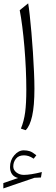

<svg xmlns="http://www.w3.org/2000/svg" viewBox="-63 -752 328 1122"><path d="M14.6 220.7Q14.6 241.7 33.2 255.9Q51.8 270 76.2 270Q114.3 270 181.6 253.4L176.3 285.2L138.2 287.1L-43.5 349.1V317.9L42.5 288.1Q18.6 282.2 7.1 265.4Q-4.4 248.5 -4.4 224.6Q-4.4 184.1 20.5 155.3Q45.4 126.5 75.7 126.5Q95.2 126.5 110.8 131.6Q126.5 136.7 149.4 155.3L133.8 175.3Q117.2 164.1 103.5 159.9Q89.8 155.8 77.1 155.8Q45.9 155.8 30.3 175.3Q14.6 194.8 14.6 220.7ZM101.6 -732.4Q106 -708 110.8 -663.3Q115.7 -618.7 120.6 -562.7Q125.5 -506.8 129.4 -447Q133.3 -387.2 135.7 -331.8Q138.2 -276.4 138.2 -233.9Q138.2 -133.3 124.8 -73.7Q111.3 -14.2 86.9 8.8L59.1 -0.5Q77.1 -43.9 84 -95.7Q90.8 -147.5 90.8 -228.5Q90.8 -286.6 87.9 -350.8Q85 -415 79.6 -478.5Q74.2 -542 67.1 -597.4Q60.1 -652.8 52.2 -692.4Z"/></svg>

Font: Pinar DS1-Light
Style: Regular
Weight: 300
Designer: Amin Abedi
Version: Version 2.000